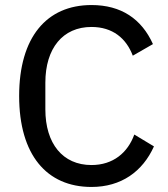

<svg xmlns="http://www.w3.org/2000/svg" viewBox="-20 -730 667 762"><path d="M343 12C461 12 546 -49 591 -149L513 -196C487 -124 429 -75 343 -75C229 -75 160 -160 160 -296V-402C160 -538 229 -623 343 -623C427 -623 481 -578 507 -509L587 -555C542 -655 461 -710 343 -710C165 -710 56 -582 56 -349C56 -116 165 12 343 12Z"/></svg>

Font: IBM Plex Devanagari Text
Style: Regular
Weight: 450
Designer: Mike Abbink, Paul van der Laan, Pieter van Rosmalen, Erin McLaughlin
Foundry: Bold Monday
Version: Version 1.0